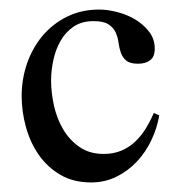

<svg xmlns="http://www.w3.org/2000/svg" viewBox="-20 -367 375 398"><path d="M310.1 -127.9Q305.7 -101.6 293.9 -76.7Q282.2 -51.8 263.9 -32.2Q245.6 -12.7 221.4 -0.7Q197.3 11.2 168.9 11.2Q132.3 11.2 105.2 -4.6Q78.1 -20.5 60.3 -46.1Q42.5 -71.8 33.7 -103.8Q24.9 -135.7 24.9 -168Q24.9 -203.1 36.1 -235.6Q47.4 -268.1 68.4 -293Q89.4 -317.9 119.1 -332.5Q148.9 -347.2 186 -347.2Q202.6 -347.2 222.9 -342Q243.2 -336.9 260.3 -326.7Q277.3 -316.4 289.1 -301.3Q300.8 -286.1 300.8 -266.1Q300.8 -249.5 291.3 -242.2Q281.7 -234.9 266.1 -234.9Q249.5 -234.9 241.7 -241.5Q233.9 -248 230.5 -257.8Q227.1 -267.6 225.6 -279.1Q224.1 -290.5 219.5 -300.3Q214.8 -310.1 204.6 -316.7Q194.3 -323.2 173.8 -323.2Q149.4 -323.2 132.6 -311.8Q115.7 -300.3 105.5 -282.2Q95.2 -264.2 90.6 -242.4Q85.9 -220.7 85.9 -200.2Q85.9 -175.3 91.8 -148.4Q97.7 -121.6 110.8 -99.1Q124 -76.7 144.8 -62.3Q165.5 -47.9 194.8 -47.9Q215.3 -47.9 231.4 -54.7Q247.6 -61.5 260 -73.2Q272.5 -85 282 -100.3Q291.5 -115.7 298.8 -132.8Z"/></svg>

Font: Scheherazade
Style: Regular
Weight: 400
Designer: SIL International
Foundry: SIL International
Version: Version 2.100 (build 932/914)